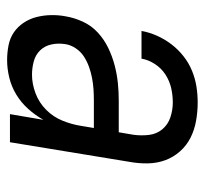

<svg xmlns="http://www.w3.org/2000/svg" viewBox="-38 -530 576 540"><g transform="rotate(90 250.0 -260.0)"><path d="M149 8Q128 8 107.5 4Q87 0 71 -11Q55 -22 44 -38.5Q33 -55 28 -74.5Q23 -94 22.5 -115Q22 -136 26 -157Q30 -181 41 -205Q52 -229 71.5 -247Q91 -265 115 -276.5Q139 -288 164 -294.5Q189 -301 213.5 -303.5Q238 -306 263 -306H352L359 -347Q362 -369 359.5 -390.5Q357 -412 344 -428Q331 -444 310.5 -451Q290 -458 268 -458Q248 -458 228 -453.5Q208 -449 190 -437.5Q172 -426 160 -407.5Q148 -389 145 -370H67Q71 -392 80.5 -413.5Q90 -435 104.5 -454Q119 -473 138 -488Q157 -503 179 -512Q201 -521 223.5 -524.5Q246 -528 268 -528Q294 -528 319.5 -523.5Q345 -519 367 -508Q389 -497 405.5 -478.5Q422 -460 430.5 -437Q439 -414 439.5 -388Q440 -362 435 -335L380 0H301L317 -94Q304 -71 286 -51Q268 -31 245.5 -17.5Q223 -4 198 2Q173 8 149 8ZM190 -62Q216 -62 242.5 -72Q269 -82 289 -102Q309 -122 319.5 -148Q330 -174 334 -200L340 -236H263Q247 -236 231.5 -235Q216 -234 200 -231Q184 -228 168.5 -222.5Q153 -217 139 -208Q125 -199 115.5 -184.5Q106 -170 104 -155Q101 -135 105 -116.5Q109 -98 121.5 -85Q134 -72 152.5 -67Q171 -62 190 -62Z"/></g></svg>

Font: Iosevka SS04
Style: Italic
Weight: 400
Italic angle: -9°
Monospace: yes
Designer: Belleve Invis
Foundry: Belleve Invis
Version: Version 19.0.0; ttfautohint (v1.8.4)